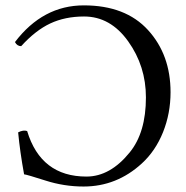

<svg xmlns="http://www.w3.org/2000/svg" viewBox="-20 -678 686 708"><path d="M289.1 -658.2Q442.9 -658.2 525.9 -567.1Q608.9 -476.1 608.9 -337.9Q608.9 -259.8 581.1 -190.4Q553.2 -121.1 502.9 -75.2Q410.2 9.8 288.1 9.8Q216.3 9.8 147.7 -12.2Q79.1 -34.2 68.8 -35.2Q53.7 -118.2 46.9 -189.9Q65.9 -199.7 80.1 -194.8Q130.9 -26.9 298.8 -26.9Q386.2 -26.9 458.5 -116.2Q518.1 -189.5 518.1 -318.8Q518.1 -434.1 452.6 -525.6Q387.2 -617.2 290 -617.2Q220.2 -617.2 165.5 -591.6Q110.8 -565.9 58.1 -507.8Q43 -507.8 35.2 -522.9Q138.2 -658.2 289.1 -658.2Z"/></svg>

Font: Linux Libertine
Style: Regular
Weight: 400
Designer: Philipp H. Poll
Foundry: Philipp H. Poll
Version: Version 5.3.0 ; ttfautohint (v0.9)